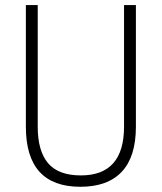

<svg xmlns="http://www.w3.org/2000/svg" viewBox="-20 -713 626 743"><path d="M291 9.8Q80.1 9.8 80.1 -222.7V-693.4H126V-222.7Q126 -128.9 166 -81.5Q206.1 -34.2 293 -34.2Q460 -34.2 460 -222.7V-693.4H505.9V-222.7Q505.9 -106.4 451.2 -48.3Q396.5 9.8 291 9.8Z"/></svg>

Font: Cascadia Code NF ExtraLight
Style: Regular
Weight: 200
Monospace: yes
Designer: Aaron Bell
Foundry: Saja Typeworks
Version: Version 2404.023; ttfautohint (v1.8.4)